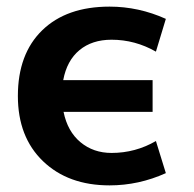

<svg xmlns="http://www.w3.org/2000/svg" viewBox="-20 -550 585 580"><path d="M451 -124 481 -27Q399 10 311 10Q186 10 110 -63Q34 -136 34 -260Q34 -387 107.5 -458.5Q181 -530 311 -530Q399 -530 481 -493L451 -394Q388 -430 317 -430Q258 -430 220 -398.5Q182 -367 171 -308H441V-212H172Q184 -153 223 -120.5Q262 -88 317 -88Q389 -88 451 -124Z"/></svg>

Font: M PLUS 1p
Style: Bold
Weight: 700
Version: Version 1.062